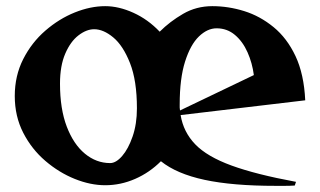

<svg xmlns="http://www.w3.org/2000/svg" viewBox="-20 -590 1040 624"><path d="M938 13Q922 14 906.5 14Q891 14 876 14Q736 14 645 -5.5Q554 -25 503 -66Q466 -29 419 -8.5Q372 12 322 12Q274 12 223 -8.5Q172 -29 127.5 -67Q83 -105 55.5 -158.5Q28 -212 28 -278Q28 -344 55.5 -398Q83 -452 127.5 -490.5Q172 -529 223 -549.5Q274 -570 322 -570Q366 -570 413.5 -548.5Q461 -527 499 -487Q532 -520 575 -545Q618 -570 670 -570Q722 -570 773.5 -554Q825 -538 869 -502Q913 -466 940.5 -407.5Q968 -349 972 -264L567 -216Q576 -161 614.5 -121Q653 -81 732.5 -52Q812 -23 942 1ZM805 -346Q800 -385 784.5 -420Q769 -455 743.5 -476.5Q718 -498 684 -498Q654 -498 626.5 -471.5Q599 -445 581.5 -390Q564 -335 564 -250Q564 -245 564 -240.5Q564 -236 565 -231ZM338 -60Q357 -60 377 -83Q397 -106 411 -146.5Q425 -187 425 -238Q425 -328 402.5 -385Q380 -442 348 -468.5Q316 -495 286 -495Q261 -495 235 -475Q209 -455 192 -415.5Q175 -376 175 -318Q175 -236 197 -178.5Q219 -121 256 -90.5Q293 -60 338 -60Z"/></svg>

Font: Reggae One
Style: Regular
Weight: 400
Designer: Fontworks Inc.
Foundry: Fontworks Inc.
Version: Version 1.100